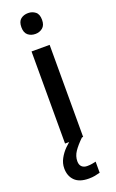

<svg xmlns="http://www.w3.org/2000/svg" viewBox="-183 -880 639 1056"><g transform="rotate(-20 136.0 -352.0)"><path d="M137 -837Q161 -837 179 -823Q197 -809 197 -776Q197 -744 179 -729.5Q161 -715 137 -715Q111 -715 93.5 -729.5Q76 -744 76 -776Q76 -809 93.5 -823Q111 -837 137 -837ZM189 -632V-93H83V-632ZM113 22Q113 43 124.5 54Q136 65 156 65Q173 65 185.5 62.5Q198 60 207 58V123Q192 127 176.5 130Q161 133 141 133Q86 133 59 106Q32 79 32 34Q32 5 46.5 -22Q61 -49 83.5 -71.5Q106 -94 129 -109L182 -93Q149 -61 131 -34.5Q113 -8 113 22Z"/></g></svg>

Font: Noto Sans Telugu UI Medium
Style: Regular
Weight: 500
Designer: Jelle Bosma - Monotype Design Team
Foundry: Monotype Imaging Inc.
Version: Version 2.005; ttfautohint (v1.8.4.7-5d5b)